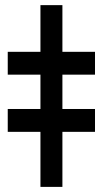

<svg xmlns="http://www.w3.org/2000/svg" viewBox="-20 -731 401 751"><path d="M10.3 0ZM224.1 0H138.2V-710.9H224.1ZM351.6 -439H10.3V-528.3H351.6ZM351.6 -215.3H10.3V-304.7H351.6Z"/></svg>

Font: Roboto
Style: Bold
Weight: 700
Designer: Google
Version: Version 2.134; 2016; ttfautohint (v1.6)